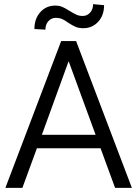

<svg xmlns="http://www.w3.org/2000/svg" viewBox="-20 -906 662 926"><path d="M382 -770Q359 -770 343.5 -777Q328 -784 308 -797Q292 -809 279 -814.5Q266 -820 249 -820Q228 -820 213.5 -804Q199 -788 199 -763L146 -766Q146 -816 174.5 -847.5Q203 -879 246 -879Q266 -879 281 -872.5Q296 -866 316 -853Q336 -841 349 -835Q362 -829 379 -829Q400 -829 414.5 -845Q429 -861 429 -886L482 -881Q482 -832 453.5 -801Q425 -770 382 -770ZM275 -708H347L616 0H535L465 -191H158L88 0H6ZM311 -611 182 -256H441Z"/></svg>

Font: Freesentation 4 Regular
Style: Regular
Weight: 400
Designer: glyphs from Roboto by Christian Robertson / Hangul glyphs from Noto Sans CJK(Source Han Sans) by Jang Soo-young and Kang
Foundry: PT&
Version: Version 2.001